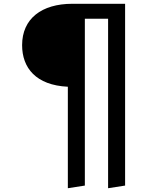

<svg xmlns="http://www.w3.org/2000/svg" viewBox="-20 -764 833 1016"><path d="M363 -744C200 -744 97 -665 97 -525C97 -405 170 -313 339 -305V232L429 218V-665H552V232L642 218V-744Z"/></svg>

Font: Glow Sans SC Normal Medium
Style: Regular
Weight: 600
Designer: Ryoko NISHIZUKA (kana, bopomofo & ideographs); Paul D. Hunt (Latin, Greek & Cyrillic); Sandoll Communications, Soo-young
Version: Version 0.93